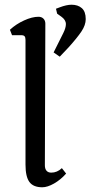

<svg xmlns="http://www.w3.org/2000/svg" viewBox="-20 -780 383 813"><path d="M207 -558 248 -640Q259 -662 259 -678Q259 -696 239 -710L222 -722L217 -743L233 -749Q262 -760 283 -760Q310 -760 326.5 -745.5Q343 -731 343 -699Q343 -674 325 -647Q307 -620 270 -579L233 -540ZM88 -83V-611Q88 -622 84 -626.5Q80 -631 70 -631H31L22 -654Q48 -678 82 -693.5Q116 -709 143 -709Q156 -709 164 -701Q172 -693 172 -680L170 -80Q170 -65 177 -57Q184 -49 197 -49Q222 -49 242 -68L260 -45Q237 -19 209 -3Q181 13 159 13Q121 13 104.5 -9.5Q88 -32 88 -83Z"/></svg>

Font: Kurale
Style: Regular
Weight: 400
Designer: Eduardo Rodriguez Tunni
Foundry: Eduardo Rodriguez Tunni
Version: Version 2.000